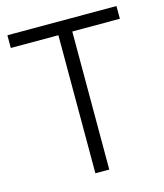

<svg xmlns="http://www.w3.org/2000/svg" viewBox="-106 -787 736 860"><g transform="rotate(-15 262.0 -357.5)"><path d="M293.9 -647.5H301.3H514.6V-706.5H8.8V-647.5H222.2H229.5V-640.1V-7.3H293.9V-640.1Z"/></g></svg>

Font: Sahel Light
Style: Regular
Weight: 300
Foundry: Saber Rastikerdar (saber.rastikerdar@gmail.com)
Version: Version 3.4.0